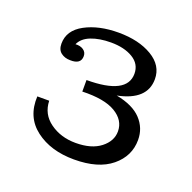

<svg xmlns="http://www.w3.org/2000/svg" viewBox="-75 -762 502 501"><g transform="rotate(20 176.0 -511.5)"><path d="M178 -336Q113 -336 71 -368Q29 -400 32 -458H65Q66 -421 96 -399.5Q126 -378 167 -378Q211 -378 236 -397.5Q261 -417 261 -444Q261 -475 230 -493.5Q199 -512 138 -510V-542Q250 -542 250 -600Q250 -627 226 -641.5Q202 -656 165 -656Q133 -656 110 -647Q87 -638 79 -620Q92 -621 101 -615Q110 -609 110 -598Q110 -575 80 -576Q65 -576 54.5 -584Q44 -592 44 -609Q44 -646 82 -666.5Q120 -687 175 -687Q231 -687 268 -665Q305 -643 305 -605Q305 -547 226 -531Q273 -522 295.5 -498Q318 -474 318 -441Q318 -396 281.5 -366Q245 -336 178 -336Z"/></g></svg>

Font: Montagu Slab 16pt Light
Style: Regular
Weight: 300
Designer: Florian Karsten
Foundry: Florian Karsten
Version: Version 1.000; ttfautohint (v1.8.3)